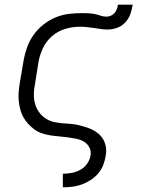

<svg xmlns="http://www.w3.org/2000/svg" viewBox="-20 -584 640 819"><path d="M248 215V157H249Q267 157 286 153.5Q305 150 322.5 140.5Q340 131 351.5 114.5Q363 98 366 80Q370 61 361 44.5Q352 28 337 19.5Q322 11 303.5 7.5Q285 4 266.5 1.5Q248 -1 229.5 -2.5Q211 -4 192.5 -7Q174 -10 157 -16Q140 -22 126 -32.5Q112 -43 100 -56Q88 -69 79.5 -84.5Q71 -100 66.5 -117Q62 -134 60 -152.5Q58 -171 59.5 -190Q61 -209 64 -228L81 -328Q86 -356 96 -383.5Q106 -411 123.5 -435.5Q141 -460 165 -479Q189 -498 216.5 -509.5Q244 -521 272 -524.5Q300 -528 328 -528Q342 -528 355.5 -527.5Q369 -527 382 -524.5Q395 -522 408 -517.5Q421 -513 434 -513Q444 -513 453 -517Q462 -521 468.5 -528.5Q475 -536 478.5 -545.5Q482 -555 483 -564H546Q543 -544 536 -524Q529 -504 514 -488Q499 -472 478.5 -465Q458 -458 438 -458Q423 -458 408 -460.5Q393 -463 378.5 -465Q364 -467 349.5 -468.5Q335 -470 320 -470Q289 -470 257.5 -460.5Q226 -451 201.5 -429.5Q177 -408 163 -378.5Q149 -349 144 -318L128 -218Q123 -192 125 -166.5Q127 -141 138 -119.5Q149 -98 168.5 -83Q188 -68 212.5 -63Q237 -58 263.5 -57Q290 -56 314.5 -50.5Q339 -45 362 -36Q385 -27 403 -11Q421 5 428.5 29.5Q436 54 431 80Q428 100 420.5 119.5Q413 139 399 155.5Q385 172 366.5 184Q348 196 328.5 203Q309 210 288.5 212.5Q268 215 249 215Z"/></svg>

Font: Iosevka Light Extended
Style: Italic
Weight: 300
Width: 7
Italic angle: -9°
Monospace: yes
Designer: Belleve Invis
Foundry: Belleve Invis
Version: Version 32.5.0; ttfautohint (v1.8.4)